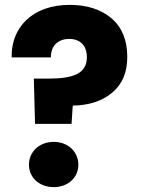

<svg xmlns="http://www.w3.org/2000/svg" viewBox="-20 -761 578 789"><path d="M28 -525H189C189 -572 217 -601 265 -601C310 -601 337 -573 337 -526C337 -459 282 -438 179 -438H119L124 -252H274L279 -327C346 -328 401 -346 442 -381C483 -416 503 -464 503 -527C503 -595 482 -648 439 -685C396 -722 338 -741 267 -741C110 -741 28 -645 28 -533C28 -530 28 -528 28 -525ZM99 -84C99 -32 141 8 201 8C260 8 302 -32 302 -84C302 -137 260 -178 201 -178C141 -178 99 -137 99 -84Z"/></svg>

Font: Poppins
Style: Bold
Weight: 700
Designer: Ninad Kale (Devanagari), Jonny Pinhorn (Latin)
Foundry: Indian Type Foundry
Version: 4.004